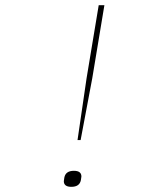

<svg xmlns="http://www.w3.org/2000/svg" viewBox="-20 -718 640 743"><path d="M280 -176 315 -415 362 -698H384L337 -415L292 -176ZM256 5Q227 5 227 -17Q227 -21 229 -31Q234 -57 266 -57Q295 -57 295 -35Q295 -31 293 -21Q288 5 256 5Z"/></svg>

Font: IBM Plex Mono Thin
Style: Italic
Weight: 100
Italic angle: -9°
Monospace: yes
Designer: Mike Abbink, Paul van der Laan, Pieter van Rosmalen
Foundry: Bold Monday
Version: Version 2.3